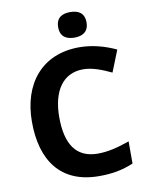

<svg xmlns="http://www.w3.org/2000/svg" viewBox="-100 -1092 837 1081"><g transform="rotate(-10 318.5 -552.0)"><path d="M377 -1021C332 -1021 296 -1004 296 -948C296 -893 332 -875 377 -875C421 -875 458 -893 458 -948C458 -1004 421 -1021 377 -1021ZM393 -691C445 -691 500 -669 553 -644L602 -767C537 -798 464 -817 393 -817C177 -817 58 -665 58 -449C58 -229 158 -83 379 -83C455 -83 512 -94 575 -120V-247C507 -223 451 -209 393 -209C268 -209 214 -296 214 -448C214 -598 277 -691 393 -691Z"/></g></svg>

Font: Noto Sans Telugu UI
Style: Bold
Weight: 700
Designer: Jelle Bosma - Monotype Design Team
Foundry: Monotype Imaging Inc.
Version: Version 2.005